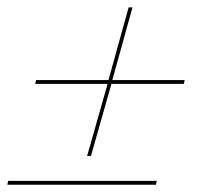

<svg xmlns="http://www.w3.org/2000/svg" viewBox="-36 -437 579 522"><path d="M-16.1 65.3 -13.7 54.8H390.3L387.9 65.3ZM200.8 -12.9 256.5 -208.9H59.7L62.1 -219.4H258.9L313.7 -416.9H324.2L269.4 -219.4H466.1L463.7 -208.9H266.9L211.3 -12.9Z"/></svg>

Font: Playfair 144pt SemiCondensed
Style: Italic
Weight: 400
Width: 4
Italic angle: -15.6°
Designer: Claus Eggers Sørensen
Foundry: Claus Eggers Sørensen
Version: Version 2.203